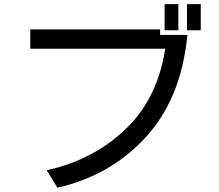

<svg xmlns="http://www.w3.org/2000/svg" viewBox="-20 -843 1040 913"><path d="M934.6 -823.2Q918 -823.2 869.1 -823.2Q869.1 -792 869.1 -699.2Q885.7 -699.2 934.6 -699.2Q934.6 -730.5 934.6 -823.2ZM828.1 -823.2Q811.5 -823.2 762.7 -823.2Q762.7 -792 762.7 -699.2Q779.3 -699.2 828.1 -699.2Q828.1 -730.5 828.1 -823.2ZM124 -703.1Q124 -679.7 124 -611.3Q284.2 -611.3 765.6 -611.3Q750 -509.8 713.9 -426.8Q677.7 -342.8 621.1 -275.4Q541 -183.6 436.5 -123Q332 -62.5 202.1 -33.2Q217.8 -7.8 230.5 12.7Q243.2 33.2 252.9 49.8Q375 21.5 477.5 -35.2Q580.1 -92.8 663.1 -179.7Q752.9 -274.4 804.7 -398.4Q856.4 -523.4 871.1 -676.8Q828.1 -676.8 741.2 -676.8Q741.2 -683.6 741.2 -703.1Q586.9 -703.1 124 -703.1Z"/></svg>

Font: Aptus Gothic JP
Style: Medium
Weight: 400
Designer: Fuminori Ogawa / Motoya
Version: Version 1